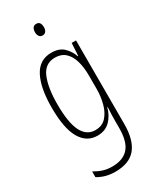

<svg xmlns="http://www.w3.org/2000/svg" viewBox="-241 -848 912 1109"><g transform="rotate(-30 215.0 -293.5)"><path d="M201 -590Q253 -590 282 -562Q311 -534 324 -496H327L332 -580H361V-22Q361 83 317.5 137Q274 191 179 191Q114 191 63 160V122Q92 139 119 147.5Q146 156 179 156Q251 156 287.5 115Q324 74 324 -18V-59Q324 -81 324.5 -103Q325 -125 327 -155H324Q311 -105 278.5 -73Q246 -41 195 -41Q123 -41 84 -108Q45 -175 45 -314Q45 -444 83 -517Q121 -590 201 -590ZM205 -555Q138 -555 110.5 -489.5Q83 -424 83 -314Q83 -191 112.5 -133Q142 -75 200 -75Q245 -75 272 -104.5Q299 -134 311.5 -180.5Q324 -227 324 -277V-368Q324 -421 312 -463.5Q300 -506 273.5 -530.5Q247 -555 205 -555ZM209 -778Q226 -778 232.5 -766.5Q239 -755 239 -740Q239 -722 231 -711.5Q223 -701 209 -701Q194 -701 186.5 -712Q179 -723 179 -739Q179 -755 186 -766.5Q193 -778 209 -778Z"/></g></svg>

Font: Noto Sans Tamil UI ExtraCondensed ExtraLight
Style: Regular
Weight: 200
Width: 2
Designer: Jelle Bosma - Monotype Design Team
Foundry: Monotype Imaging Inc.
Version: Version 2.004; ttfautohint (v1.8.4.7-5d5b)